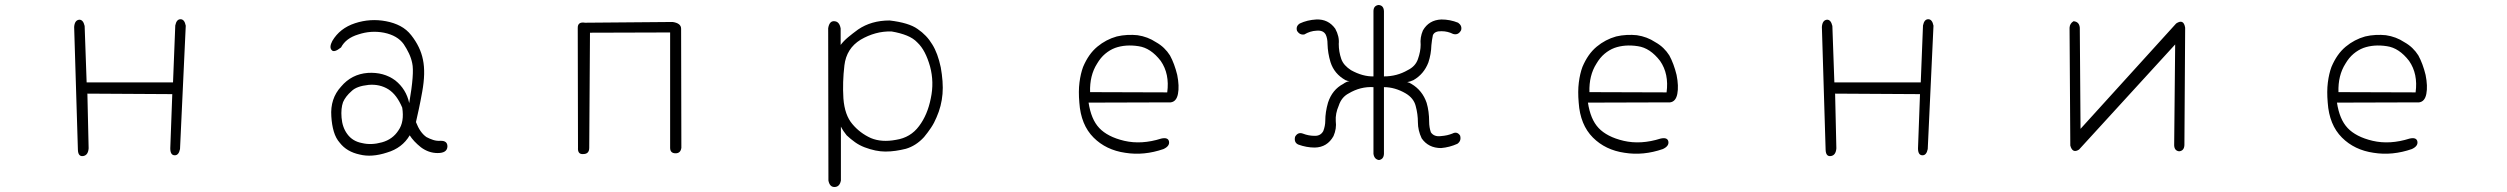

<svg xmlns="http://www.w3.org/2000/svg" viewBox="-20 -620 10040 769"><path d="M701 -23Q696 2 680 2Q662 2 662 -26L670 -243L330 -245L335 -26Q333 2 313 5Q293 8 292 -20L277 -512Q279 -539 297 -541Q313 -542 319 -516L327 -290H673L682 -518Q687 -543 703 -543Q719 -543 724 -517Z M1311 -456Q1341 -507 1402 -527Q1463 -547 1526 -535Q1558 -529 1583.5 -515.5Q1609 -502 1627 -479Q1664 -432 1674 -381Q1685 -329 1671 -252Q1664 -213 1657.5 -183Q1651 -153 1646 -131Q1662 -89 1688 -71Q1701 -64 1715 -59.5Q1729 -55 1744 -56Q1773 -57 1772 -32Q1770 -7 1733 -7Q1697 -7 1666 -30Q1636 -54 1621 -78Q1591 -27 1530 -9Q1469 11 1421 -1Q1369 -12 1341 -48Q1325 -66 1317 -93Q1309 -120 1307 -154Q1302 -225 1346 -273Q1388 -323 1453 -328Q1485 -330 1512.5 -322.5Q1540 -315 1563 -298Q1607 -263 1619 -207Q1640 -328 1631 -367Q1627 -387 1618 -406Q1609 -425 1597 -443Q1572 -478 1518 -489Q1466 -499 1415 -482Q1365 -467 1346 -430Q1317 -407 1308 -420Q1298 -431 1311 -456ZM1591 -189Q1580 -215 1566.5 -233Q1553 -251 1536 -262Q1501 -284 1456 -280Q1408 -275 1388 -255Q1364 -234 1354 -211Q1345 -186 1348 -149Q1351 -110 1371 -83Q1392 -54 1430 -47Q1467 -38 1510 -50Q1553 -62 1576 -98Q1600 -132 1591 -189Z M2664 -490 2343 -489 2340 -28Q2340 -3 2316 -3Q2293 -1 2295 -29L2294 -507Q2293 -534 2323 -529L2674 -532Q2708 -527 2708 -505L2709 -28Q2706 -6 2686 -6Q2664 -6 2664 -28Z M3347 -440Q3359 -456 3377 -471Q3395 -486 3417 -502Q3470 -538 3543 -538Q3620 -529 3655 -504Q3692 -479 3714 -442Q3736 -407 3748 -350Q3753 -322 3755 -295Q3757 -268 3755 -244Q3751 -195 3731 -150Q3722 -128 3709 -108.5Q3696 -89 3681 -71Q3649 -36 3608 -24Q3588 -19 3567.5 -16Q3547 -13 3526 -13Q3488 -13 3443 -30Q3422 -38 3404.5 -50.5Q3387 -63 3371 -78Q3357 -95 3348 -113V103Q3343 129 3322 129Q3303 129 3298 103L3297 -507Q3302 -537 3322 -535Q3342 -534 3347 -506ZM3551 -494Q3518 -495 3487 -486.5Q3456 -478 3427 -461Q3370 -426 3362 -358Q3358 -324 3357 -291.5Q3356 -259 3358 -226Q3363 -159 3394 -123Q3409 -105 3427.5 -91Q3446 -77 3468 -67Q3511 -49 3569 -60Q3627 -69 3661 -115Q3695 -160 3708 -226Q3722 -291 3705 -354Q3696 -386 3683.5 -410Q3671 -434 3654 -450Q3638 -467 3612 -477.5Q3586 -488 3551 -494Z M4340 -209Q4345 -176 4355.5 -150.5Q4366 -125 4383 -107Q4399 -90 4424 -77Q4449 -64 4483 -56Q4552 -40 4631 -65Q4658 -71 4662 -54Q4666 -35 4640 -23Q4562 4 4487 -8Q4410 -19 4360 -69Q4309 -120 4303 -209Q4299 -254 4303.5 -289.5Q4308 -325 4318 -352Q4329 -378 4343 -398Q4357 -418 4375 -433Q4410 -462 4453 -474Q4474 -479 4495.5 -480Q4517 -481 4536 -479Q4577 -473 4610 -451Q4628 -441 4642 -427.5Q4656 -414 4666 -398Q4684 -365 4695 -320Q4704 -275 4698 -244Q4692 -213 4669 -210ZM4655 -250Q4665 -324 4629 -376Q4589 -428 4540 -435Q4488 -443 4446 -428Q4425 -420 4406.5 -404.5Q4388 -389 4374 -365Q4344 -318 4346 -251Z M5252 -542Q5300 -544 5328 -505Q5345 -474 5342 -444Q5342 -413 5352 -384Q5357 -370 5367 -359Q5377 -348 5391 -339Q5438 -313 5481 -314V-575Q5481 -597 5501 -600Q5522 -599 5523 -575V-314Q5575 -314 5618 -339Q5649 -354 5659 -383Q5670 -414 5670 -441Q5667 -470 5679 -498Q5703 -540 5753 -542Q5788 -542 5820 -529Q5837 -517 5832 -499Q5821 -478 5800 -484Q5778 -495 5754 -495Q5726 -496 5719 -479Q5715 -460 5713 -439Q5712 -403 5701 -370Q5683 -323 5641 -299Q5628 -293 5616 -291Q5624 -290 5633 -284Q5677 -258 5694 -208Q5704 -174 5704 -133Q5704 -110 5711 -90Q5724 -71 5752 -75Q5765 -76 5776 -78.5Q5787 -81 5797 -85Q5816 -95 5828 -77Q5834 -56 5817 -44Q5786 -30 5752 -27Q5701 -27 5674 -66Q5659 -98 5659 -130Q5659 -163 5650 -196Q5642 -227 5610 -246Q5567 -271 5523 -271V-4Q5522 18 5503 21Q5484 18 5481 -4V-271Q5429 -274 5382 -246Q5353 -231 5342 -197Q5328 -165 5330 -135Q5334 -105 5321 -75Q5296 -30 5246 -29Q5213 -29 5180 -41Q5162 -49 5167 -72Q5178 -92 5198 -85Q5221 -76 5245 -76Q5269 -75 5280 -95Q5288 -116 5288 -136Q5288 -171 5299 -209Q5316 -261 5360 -284Q5372 -293 5385 -295Q5378 -295 5369 -299Q5324 -324 5309 -371Q5298 -407 5297 -444Q5297 -466 5290 -481Q5280 -500 5252 -497Q5228 -496 5204 -482Q5186 -479 5175 -496Q5169 -515 5186 -526Q5216 -540 5252 -542Z M6340 -209Q6345 -176 6355.5 -150.5Q6366 -125 6383 -107Q6399 -90 6424 -77Q6449 -64 6483 -56Q6552 -40 6631 -65Q6658 -71 6662 -54Q6666 -35 6640 -23Q6562 4 6487 -8Q6410 -19 6360 -69Q6309 -120 6303 -209Q6299 -254 6303.5 -289.5Q6308 -325 6318 -352Q6329 -378 6343 -398Q6357 -418 6375 -433Q6410 -462 6453 -474Q6474 -479 6495.5 -480Q6517 -481 6536 -479Q6577 -473 6610 -451Q6628 -441 6642 -427.5Q6656 -414 6666 -398Q6684 -365 6695 -320Q6704 -275 6698 -244Q6692 -213 6669 -210ZM6655 -250Q6665 -324 6629 -376Q6589 -428 6540 -435Q6488 -443 6446 -428Q6425 -420 6406.5 -404.5Q6388 -389 6374 -365Q6344 -318 6346 -251Z M7701 -23Q7696 2 7680 2Q7662 2 7662 -26L7670 -243L7330 -245L7335 -26Q7333 2 7313 5Q7293 8 7292 -20L7277 -512Q7279 -539 7297 -541Q7313 -542 7319 -516L7327 -290H7673L7682 -518Q7687 -543 7703 -543Q7719 -543 7724 -517Z M8285 -535Q8308 -533 8310 -509L8313 -104L8696 -526Q8726 -546 8732 -509L8729 -39Q8728 -16 8708 -14Q8689 -16 8688 -38L8692 -442L8307 -21Q8281 -4 8272 -37L8269 -509Q8270 -526 8285 -535Z M9340 -209Q9345 -176 9355.5 -150.5Q9366 -125 9383 -107Q9399 -90 9424 -77Q9449 -64 9483 -56Q9552 -40 9631 -65Q9658 -71 9662 -54Q9666 -35 9640 -23Q9562 4 9487 -8Q9410 -19 9360 -69Q9309 -120 9303 -209Q9299 -254 9303.5 -289.5Q9308 -325 9318 -352Q9329 -378 9343 -398Q9357 -418 9375 -433Q9410 -462 9453 -474Q9474 -479 9495.5 -480Q9517 -481 9536 -479Q9577 -473 9610 -451Q9628 -441 9642 -427.5Q9656 -414 9666 -398Q9684 -365 9695 -320Q9704 -275 9698 -244Q9692 -213 9669 -210ZM9655 -250Q9665 -324 9629 -376Q9589 -428 9540 -435Q9488 -443 9446 -428Q9425 -420 9406.5 -404.5Q9388 -389 9374 -365Q9344 -318 9346 -251Z"/></svg>

Font: Yomogi
Style: Regular
Weight: 400
Designer: satsuyako
Foundry: satsuyako
Version: Version 3.100